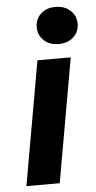

<svg xmlns="http://www.w3.org/2000/svg" viewBox="-53 -770 404 804"><g transform="rotate(-5 149.0 -368.5)"><path d="M25 0 117 -521H257L165 0ZM212 -581Q174 -581 150 -603Q126 -625 126 -659Q126 -693 149.5 -715Q173 -737 211 -737Q249 -737 273.5 -715Q298 -693 298 -659Q298 -625 274 -603Q250 -581 212 -581Z"/></g></svg>

Font: DM Sans 10pt ExtraBold
Style: Italic
Weight: 800
Italic angle: -10°
Version: Version 4.004;gftools[0.9.30]